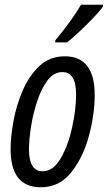

<svg xmlns="http://www.w3.org/2000/svg" viewBox="-20 -785 458 815"><path d="M153 10Q232 10 282.5 -53.5Q333 -117 357.5 -208.5Q382 -300 382 -382Q382 -546 255 -546Q191 -546 147 -504.5Q103 -463 76 -400Q49 -337 37 -270Q25 -203 25 -152Q25 10 153 10ZM161 -58Q103 -58 103 -151Q103 -191 111.5 -246Q120 -301 137.5 -354.5Q155 -408 181.5 -443.5Q208 -479 245 -479Q303 -479 303 -384Q303 -322 286.5 -245.5Q270 -169 238 -113.5Q206 -58 161 -58ZM214 -605H265Q285 -621 315.5 -649.5Q346 -678 374.5 -707.5Q403 -737 417 -757L418 -765H324Q305 -732 277 -693.5Q249 -655 215 -614Z"/></svg>

Font: Noto Sans UI Condensed
Style: Italic
Weight: 400
Width: 3
Italic angle: -12°
Designer: Monotype Design Team
Foundry: Monotype Imaging Inc.
Version: Version 1.901